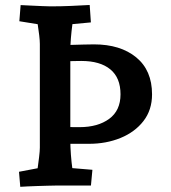

<svg xmlns="http://www.w3.org/2000/svg" viewBox="-20 -730 671 755"><path d="M59.7 4.6 54.7 -54.5 175.7 -77.5 121.5 -26.5Q124.1 -39.9 127.4 -63.6Q130.7 -87.4 133.7 -111.8Q136.7 -136.2 136.7 -149.4V-557Q136.7 -569.9 134.2 -591.3Q131.7 -612.6 128.2 -635Q124.7 -657.3 121.5 -671.4L176.5 -627L56.1 -646.5L61.1 -710Q79.5 -709 102.1 -708Q124.8 -707 146 -706Q167.1 -705 178.6 -705Q221.1 -705 258.6 -706.7Q296.1 -708.4 332.7 -710.4L337.4 -641.9L216.7 -630.6L270 -672.6Q267.7 -657 264.4 -632.4Q261.1 -607.8 258.8 -580.1Q256.5 -552.4 256.5 -527V-179Q256.5 -152.1 258.8 -121.8Q261.1 -91.5 264.7 -65.8Q268.4 -40.1 270.4 -26.5L216.7 -72.9L343.4 -62.3L337.6 -0.4H201.4Q187 -0.4 167.2 0.3Q147.5 1 126.9 1.5Q106.4 2 88.4 3Q70.5 4 59.7 4.6ZM194.5 -164.2V-230.5Q204.7 -230.7 224.9 -230.5Q245 -230.4 265 -230.2Q285 -230 292.6 -230Q364.9 -230 409.4 -262.7Q453.9 -295.4 453.9 -359.1Q453.9 -424.2 413.9 -457.2Q373.8 -490.3 299.9 -490.3Q293.7 -490.3 272 -489.9Q250.2 -489.5 227.5 -488.9Q204.9 -488.2 194.5 -487.5V-550.1Q214.8 -552.1 246.9 -553.1Q278.9 -554.1 308.3 -554.8Q337.7 -555.5 349.5 -555.5Q453.5 -555.5 515.7 -504.4Q577.9 -453.3 577.9 -359.1Q577.9 -297.5 544.1 -254Q510.3 -210.5 454 -187.5Q397.6 -164.5 330 -164.5Q317.3 -164.5 290.2 -164.6Q263.2 -164.8 235.8 -164.5Q208.5 -164.2 194.5 -164.2Z"/></svg>

Font: Andada Pro
Style: Regular
Weight: 400
Designer: Carolina Giovagnoli
Foundry: Huerta Tipografica
Version: Version 3.003